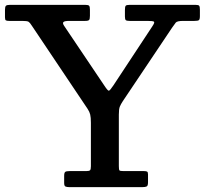

<svg xmlns="http://www.w3.org/2000/svg" viewBox="-22 -770 842 790"><path d="M242 -17V-46Q242 -59.5 246.5 -62.8Q251 -66 264 -66H332Q345 -66 348.5 -69.5Q352 -73 352 -86V-264.5Q352 -287 349.2 -298.5Q346.5 -310 338.5 -322L108.5 -665Q101 -677 95.5 -680.5Q90 -684 69 -684H16Q6 -684 2.2 -686.2Q-1.5 -688.5 -1.5 -698.5V-729Q-1.5 -742 2.2 -746Q6 -750 18.5 -750H329Q341 -750 344.5 -746.5Q348 -743 348 -730.5V-705Q348 -692 344.8 -688Q341.5 -684 328.5 -684H263.5Q243.5 -684 239 -679.2Q234.5 -674.5 242 -663.5L407.5 -417.5Q421.5 -396 426 -396.8Q430.5 -397.5 444.5 -418.5L605 -662Q615.5 -677.5 611.5 -680.8Q607.5 -684 583.5 -684H511Q499 -684 495.5 -687.2Q492 -690.5 492 -702V-728.5Q492 -742 495 -746Q498 -750 511 -750H783Q795 -750 797.8 -746Q800.5 -742 800.5 -730V-704Q800.5 -690 796.2 -687Q792 -684 778 -684H732Q707 -684 701.2 -677Q695.5 -670 686 -656L483.5 -354Q475 -341 471 -331.2Q467 -321.5 467 -298.5V-86.5Q467 -72 469.5 -69Q472 -66 487 -66H571Q580 -66 583.5 -63.8Q587 -61.5 587 -52.5V-20Q587 -5.5 581.5 -2.8Q576 0 563 0H264Q253 0 247.5 -2.5Q242 -5 242 -17Z"/></svg>

Font: Besley Medium
Style: Regular
Weight: 500
Designer: Owen Earl
Foundry: indestructible type*
Version: Version 2.001; ttfautohint (v1.8.3)